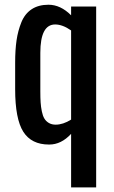

<svg xmlns="http://www.w3.org/2000/svg" viewBox="-20 -606 483 816"><path d="M44.4 -227.1V-339.4Q44.4 -393.6 50.3 -434.3Q56.2 -475.1 70.8 -511.2Q85.4 -547.4 114.5 -566.7Q143.6 -585.9 186 -585.9Q237.3 -585.9 282.2 -541V-578.1H388.7V190.4H282.2V-37.1Q240.2 8.3 189.5 8.3Q189 8.3 188 8.3Q113.8 8.3 79.1 -45.9Q44.4 -100.6 44.4 -227.1ZM151.4 -217.8Q151.4 -190.4 152.6 -171.4Q153.8 -152.3 157.7 -133.1Q161.6 -113.8 168.5 -102.3Q175.3 -90.8 187.5 -83.5Q199.7 -76.2 216.3 -76.2Q248 -76.2 282.2 -97.7V-476.6Q246.1 -502 214.4 -502Q151.4 -502 151.4 -381.3Z"/></svg>

Font: Oswald Regular
Style: Regular
Weight: 400
Designer: Vernon Adams
Foundry: Vernon Adams
Version: 3.0; ttfautohint (v0.95) -l 8 -r 50 -G 200 -x 0 -w "G" -W -c